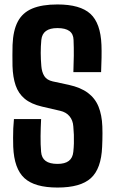

<svg xmlns="http://www.w3.org/2000/svg" viewBox="-20 -829 513 858"><path d="M237 9.1Q135 9.1 89.1 -33Q43.1 -75.1 39.1 -172.9Q38.6 -192.7 38.5 -213.6Q38.5 -234.5 39.3 -255.6Q40.2 -276.8 42.3 -296.8H163.7Q161.7 -257.9 161.3 -220.8Q160.8 -183.6 163.7 -150.3Q165.9 -123.1 183.9 -109.9Q201.9 -96.6 236.9 -96.6Q270 -96.6 287.4 -109.9Q304.8 -123.1 307.6 -150.3Q309.6 -168.9 310.2 -188.1Q310.8 -207.3 310.1 -226.6Q309.4 -245.8 307.6 -264.4Q305.9 -291.1 290.7 -309.5Q275.5 -327.9 248.6 -333.9L167.9 -352.6Q118.8 -364.1 90.5 -387.6Q62.2 -411.2 49.8 -447.6Q37.4 -484 35.9 -533.8Q35.4 -558.9 35.5 -581.7Q35.6 -604.4 36.1 -628.2Q38.6 -693 59.6 -732.7Q80.6 -772.5 124.1 -790.8Q167.6 -809.1 236.9 -809.1Q338.4 -809.1 384 -767.2Q429.6 -725.4 433.4 -628Q434.4 -603.5 433.8 -570.6Q433.2 -537.7 431.8 -506.8H307.9Q309.4 -544.6 309.8 -580Q310.2 -615.5 308.7 -650.5Q308 -677.4 290.1 -690.4Q272.1 -703.5 236.6 -703.5Q203.1 -703.5 185.3 -690.4Q167.4 -677.4 164.7 -650.5Q161.9 -621.2 162 -592.2Q162.1 -563.3 164.7 -533.8Q166.8 -506.9 178 -489Q189.3 -471.2 215.4 -465.3L287.4 -449.8Q340.4 -438.2 372.8 -414Q405.2 -389.7 420.3 -352.4Q435.4 -315 437.3 -264.4Q437.9 -249.8 437.9 -234.1Q437.9 -218.5 437.5 -202.9Q437.1 -187.3 436.4 -172.9Q432.5 -75.1 386.2 -33Q340 9.1 237 9.1Z"/></svg>

Font: Big Shoulders Thin
Style: Regular
Weight: 100
Version: Version 2.002